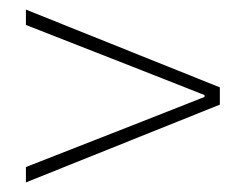

<svg xmlns="http://www.w3.org/2000/svg" viewBox="-20 -532 512 400"><path d="M34 -152V-184L274 -278L406 -330V-334L274 -386L34 -480V-512L438 -350V-314Z"/></svg>

Font: Source Sans 3 VF
Style: Regular
Weight: 200
Designer: Paul D. Hunt
Foundry: Adobe
Version: Version 3.046;hotconv 1.0.118;makeotfexe 2.5.65603